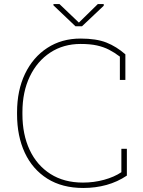

<svg xmlns="http://www.w3.org/2000/svg" viewBox="-20 -910 698 940"><path d="M387.7 10.3Q284.2 10.3 211.7 -35.4Q139.2 -81.1 101.3 -162.4Q63.5 -243.7 63.5 -351.1V-359.9Q63.5 -467.3 102.5 -548.6Q141.6 -629.9 211.7 -675.5Q281.7 -721.2 374.5 -721.2Q451.7 -721.2 501 -701.7Q550.3 -682.1 593.8 -644V-518.6H566.9V-632.8Q540.5 -652.8 513.9 -666.5Q487.3 -680.2 454.3 -687.5Q421.4 -694.8 374.5 -694.8Q290.5 -694.8 226.3 -652.8Q162.1 -610.8 126 -535.6Q89.8 -460.4 89.8 -360.8V-351.1Q89.8 -251.5 125.2 -176Q160.6 -100.6 227.1 -58.3Q293.5 -16.1 386.2 -16.1Q439.9 -16.1 489.7 -29.8Q539.6 -43.5 574.2 -66.9V-181.6H601.1V-50.3Q555.2 -19.5 501.5 -4.6Q447.8 10.3 387.7 10.3ZM487.8 -890.2V-881.9L381.4 -781.3H349.6L241.7 -883.8V-890.2H271L366.2 -799.4L459 -890.2Z"/></svg>

Font: Roboto Slab LO Thin
Style: Regular
Weight: 250
Designer: Google
Version: Version 2.00;September 28, 2018;FontCreator 11.5.0.2427 64-b